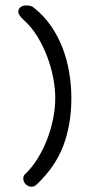

<svg xmlns="http://www.w3.org/2000/svg" viewBox="-20 -622 325 721"><path d="M107.4 -592.8Q144.5 -563.5 170.9 -525.4Q197.3 -487.3 214.4 -443.4Q231.4 -399.4 239.7 -351.1Q248 -302.7 248 -252.9Q248 -156.2 218.3 -76.2Q188.5 3.9 117.2 71.3Q109.4 79.1 98.6 79.1Q86.9 79.1 77.1 70.3Q67.4 61.5 67.4 47.9Q67.4 36.1 78.1 28.3Q103.5 2.9 123.5 -30.3Q143.6 -63.5 157.7 -100.6Q171.9 -137.7 179.7 -177.2Q187.5 -216.8 187.5 -254.9Q187.5 -288.1 180.2 -327.6Q172.9 -367.2 158.2 -406.7Q143.6 -446.3 121.6 -482.9Q99.6 -519.5 70.3 -545.9Q58.6 -556.6 53.7 -564Q48.8 -571.3 48.8 -578.1Q48.8 -588.9 57.1 -595.2Q65.4 -601.6 78.1 -601.6Q98.6 -601.6 107.4 -592.8Z"/></svg>

Font: Hi Melody
Style: Regular
Weight: 400
Designer: YoonDesign Inc.
Foundry: YoonDesign Inc.
Version: Version 3.00